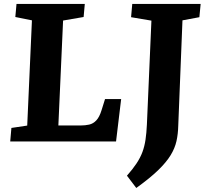

<svg xmlns="http://www.w3.org/2000/svg" viewBox="-20 -720 1056 977"><path d="M38 -69 118.5 -81 142.5 -616.5 58 -633.5 64 -700H411.5L405.5 -633.5L301 -615.5L277 -81.5H390Q413.5 -81.5 433.8 -86Q454 -90.5 470 -107.3Q486 -124 497 -160L514.5 -216H596.5L570.5 0H32ZM750.5 -615 647 -632.5 653 -700H1001L994.5 -632.5L908.5 -616.5L887 -79Q886 -38 878 -2Q870 34 848.3 69.7Q826.5 105.5 784.8 146Q743 186.5 673.5 236.5L626 174Q656 140 675 111.2Q694 82.5 704.8 53.5Q715.5 24.5 720.5 -9.5Q725.5 -43.5 727.5 -86.5Z"/></svg>

Font: Literata
Style: Italic
Weight: 400
Italic angle: -2°
Designer: Latin by Veronika Burian and Jose Scaglione. Greek by Irene Vlachou. Cyrillic by Vera Evstafieva
Foundry: TypeTogether
Version: Version 3.103;gftools[0.9.29]